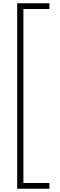

<svg xmlns="http://www.w3.org/2000/svg" viewBox="-20 -886 364 1173"><path d="M282 267H85V-866H282V-831H123V232H282Z"/></svg>

Font: Noto Sans Telugu UI ExtraLight
Style: Regular
Weight: 200
Designer: Jelle Bosma - Monotype Design Team
Foundry: Monotype Imaging Inc.
Version: Version 2.005; ttfautohint (v1.8.4.7-5d5b)